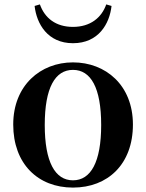

<svg xmlns="http://www.w3.org/2000/svg" viewBox="-20 -835 663 871"><path d="M311 16C469 16 583 -90 583 -270C583 -449 459 -552 311 -552C164 -552 40 -448 40 -270C40 -92 152 16 311 16ZM311 -17C230 -17 183 -100 183 -268C183 -437 230 -518 311 -518C392 -518 439 -437 439 -268C439 -100 392 -17 311 -17ZM137 -808C146 -727 196 -639 311 -639C427 -639 477 -727 486 -808L462 -815C441 -755 390 -713 311 -713C233 -713 183 -753 161 -815Z"/></svg>

Font: Source Han Serif CN
Style: Bold
Weight: 700
Designer: Ryoko NISHIZUKA 西塚涼子 (kana & ideographs); Frank Grießhammer (Latin, Greek & Cyrillic); Wenlong ZHANG 张文龙 (bopomofo); San
Foundry: Adobe
Version: Version 2.003;hotconv 1.1.1;makeotfexe 2.6.0